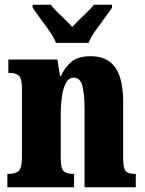

<svg xmlns="http://www.w3.org/2000/svg" viewBox="-20 -786 610 806"><path d="M11 0V-56H15Q44 -56 58 -68Q72 -80 72 -124V-416Q72 -457 59 -468.5Q46 -480 19 -480H15V-536H221L232 -467H236Q252 -503 279.5 -526.5Q307 -550 362 -550Q429 -550 463 -504Q497 -458 497 -357V-126Q497 -80 507.5 -68Q518 -56 546 -56H550V0H335V-325Q335 -389 326 -424.5Q317 -460 290 -460Q269 -460 257 -438Q245 -416 240 -381Q235 -346 235 -306V-121Q235 -79 247.5 -67.5Q260 -56 288 -56H291V0ZM215 -606Q206 -629 187.5 -655.5Q169 -682 149.5 -708Q130 -734 117 -753V-766H193Q202 -754 218.5 -737.5Q235 -721 253 -704Q271 -687 283 -673Q296 -687 313.5 -704Q331 -721 348 -737.5Q365 -754 374 -766H450V-753Q437 -734 417.5 -708Q398 -682 379.5 -655.5Q361 -629 352 -606Z"/></svg>

Font: Noto Serif Tamil ExtraCondensed Black
Style: Regular
Weight: 900
Width: 2
Designer: Indian Type Foundry, Tom Grace, and the Monotype Design Team
Foundry: Monotype Imaging Inc.
Version: Version 2.004; ttfautohint (v1.8.4.7-5d5b)